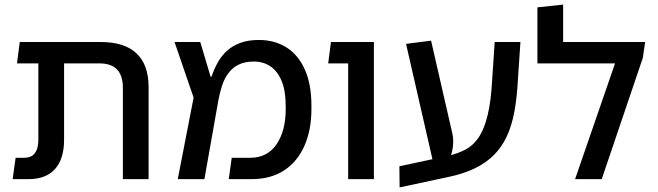

<svg xmlns="http://www.w3.org/2000/svg" viewBox="-20 -780 2863 836"><path d="M515 0V-398Q515 -451 489.5 -477.5Q464 -504 413 -504H147V-597H420Q522 -597 574.5 -547.5Q627 -498 627 -401V0ZM35 0 48 -93H84Q106 -93 119.5 -101.5Q133 -110 140 -128Q147 -146 147 -173V-573H259V-171Q259 -88 219.5 -44Q180 0 104 0ZM54 -504 66 -597H205V-504Z M754 0 823 -355 740 -597H852L897 -446H901Q912 -479 928.5 -508.5Q945 -538 969 -559.5Q993 -581 1027 -593.5Q1061 -606 1107 -606Q1175 -606 1226.5 -574Q1278 -542 1307 -478Q1336 -414 1336 -319V-305Q1336 -214 1305.5 -145Q1275 -76 1217 -38Q1159 0 1075 0H976L989 -93H1069Q1144 -93 1184 -151.5Q1224 -210 1224 -305V-319Q1224 -385 1206 -428Q1188 -471 1157 -491.5Q1126 -512 1086 -512Q1046 -512 1019 -498.5Q992 -485 974.5 -461.5Q957 -438 947 -407.5Q937 -377 931 -344L870 0Z M1496 0V-597H1608V0ZM1409 -504 1421 -597H1570V-504Z M1720 36 1719 -56 1934 -102Q1975 -112 2008 -129.5Q2041 -147 2064.5 -182Q2088 -217 2103 -277.5Q2118 -338 2123 -433L2134 -597H2246L2235 -432Q2231 -356 2220 -295.5Q2209 -235 2187.5 -188Q2166 -141 2132 -106.5Q2098 -72 2049.5 -48Q2001 -24 1935 -10ZM1872 -47 1748 -589 1857 -603 1950 -197Q1955 -173 1952.5 -146.5Q1950 -120 1940.5 -94.5Q1931 -69 1915 -47Z M2432 -597H2789L2779 -528L2600 0H2484L2658 -504H2320V-748L2432 -760Z"/></svg>

Font: Noto Sans Hebrew Thin Medium
Style: Regular
Weight: 500
Version: Version 3.001